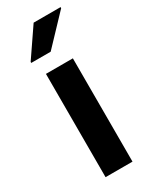

<svg xmlns="http://www.w3.org/2000/svg" viewBox="-190 -773 656 821"><g transform="rotate(-30 137.5 -363.0)"><path d="M71 0V-510H204V0ZM40 -582V-587L135 -726H268V-721L136 -582Z"/></g></svg>

Font: Saira Thin SemiBold
Style: Regular
Weight: 600
Version: Version 1.101